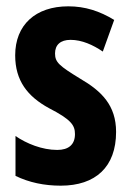

<svg xmlns="http://www.w3.org/2000/svg" viewBox="-20 -577 414 607"><path d="M347 -160C347 -244 301 -289 234 -328C167 -369 154 -380 154 -408C154 -435 171 -451 203 -451C239 -451 274 -435 305 -414L341 -514C295 -542 249 -557 196 -557C92 -557 28 -498 28 -402C28 -322 67 -272 135 -235C205 -199 217 -181 217 -153C217 -120 197 -103 161 -103C113 -103 64 -123 29 -147V-21C72 0 120 10 172 10C282 10 347 -49 347 -160Z"/></svg>

Font: Noto Sans Thai Looped ExtraCondensed
Style: Bold
Weight: 700
Width: 2
Designer: Sasikarn Vongin, Ben Mitchell
Foundry: The Fontpad Ltd
Version: Version 1.001